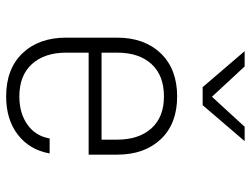

<svg xmlns="http://www.w3.org/2000/svg" viewBox="-118 -708 835 640"><g transform="rotate(90 300.0 -387.5)"><path d="M301 10Q209 10 157 -44.5Q105 -99 105 -190V-360Q105 -451 157.5 -505.5Q210 -560 301 -560Q392 -560 443.5 -505.5Q495 -451 495 -360V-265H155V-190Q155 -118 193 -76Q231 -34 301 -34Q357 -34 395 -61Q433 -88 441 -135H491Q479 -68 428.5 -29Q378 10 301 10ZM155 -308H445V-360Q445 -432 407.5 -474Q370 -516 301 -516Q231 -516 193 -474.5Q155 -433 155 -360ZM270 -645 150 -785H201L302 -676L402 -785H450L330 -645Z"/></g></svg>

Font: JetBrains Mono NL Thin
Style: Regular
Weight: 100
Monospace: yes
Designer: Philipp Nurullin, Konstantin Bulenkov
Foundry: JetBrains
Version: Version 2.305; ttfautohint (v1.8.4.7-5d5b)